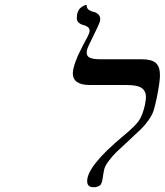

<svg xmlns="http://www.w3.org/2000/svg" viewBox="-20 -766 684 797"><path d="M340.8 -558.1Q339.8 -554.2 339.8 -547.9Q339.8 -531.2 354.5 -525.6Q369.1 -520 397.9 -520H567.9Q609.9 -520 627 -504.4Q644 -488.8 644 -454.1Q644 -425.3 630.9 -360.8Q623.5 -326.2 617.9 -307.9Q612.3 -289.6 597.4 -268.3Q582.5 -247.1 567.4 -232.2Q552.2 -217.3 514.2 -182.1Q478.5 -149.4 463.1 -134.5Q447.8 -119.6 431.6 -98.4Q415.5 -77.1 412.1 -61Q410.2 -52.2 408.2 -39.6Q406.2 -26.9 405.3 -20.8Q404.3 -14.6 401.6 -7.1Q398.9 0.5 395 3.4Q391.1 6.3 384.5 8.8Q377.9 11.2 368.2 11.2Q341.8 11.2 341.8 -14.2Q341.8 -76.7 491.2 -201.2Q539.1 -240.7 555.4 -263.4Q571.8 -286.1 582 -332Q585.9 -354.5 585.9 -362.8Q585.9 -387.7 568.4 -400.4Q550.8 -413.1 505.9 -413.1H353Q282.2 -413.1 282.2 -462.9Q282.2 -467.3 284.2 -479Q291.5 -510.7 308.6 -545.9Q325.7 -581.1 338.9 -605Q352.1 -628.9 352.1 -638.2Q352.1 -648.4 343.8 -654.3Q335.4 -660.2 325.4 -662.4Q315.4 -664.6 307.1 -671.6Q298.8 -678.7 298.8 -690.9Q298.8 -705.6 303 -716.3Q307.1 -727.1 313.2 -732.4Q319.3 -737.8 325.4 -741Q331.5 -744.1 335.9 -745.1L339.8 -746.1V-743.2Q339.8 -731.4 348.6 -725.1Q357.4 -718.8 367.9 -716.8Q378.4 -714.8 387.2 -707.3Q396 -699.7 396 -686Q396 -684.6 395.5 -682.1Q395 -679.7 395 -678.2Q388.2 -657.7 366 -613.8Q343.8 -569.8 340.8 -558.1Z"/></svg>

Font: Linear Smooth
Style: Italic
Weight: 400
Designer: Philipp H. Poll, Flanker
Foundry: Philipp H. Poll, reworked by Flanker
Version: Version 1.061 | FøM Fix